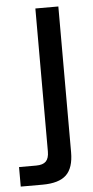

<svg xmlns="http://www.w3.org/2000/svg" viewBox="-110 -552 381 785"><g transform="rotate(-5 81.0 -160.0)"><path d="M160.2 78.1Q160.2 142.6 129.9 171.4Q99.6 200.2 32.2 200.2H-57.1V120.1H13.2Q41 120.1 53.5 107.4Q65.9 94.7 65.9 66.9V-520H160.2Z"/></g></svg>

Font: Aspekta 450
Style: Regular
Weight: 450
Designer: Ivo Dolenc
Version: Version 2.000